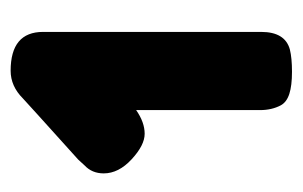

<svg xmlns="http://www.w3.org/2000/svg" viewBox="-124 -661 569 361"><g transform="rotate(-90 160.5 -480.5)"><path d="M208 -745Q281 -745 281 -684V-274Q281 -229 248 -220Q232 -216 206 -216Q180 -216 164.5 -221Q149 -226 143 -237Q134 -254 134 -276V-509Q111 -493 89.5 -493Q68 -493 41.5 -517.5Q15 -542 15 -570Q15 -592 30 -606L41 -618Q152 -718 156 -722Q179 -745 208 -745Z"/></g></svg>

Font: Fredoka One
Style: Regular
Weight: 400
Version: Version 1.001;April 7, 2020;FontCreator 12.0.0.2522 64-bit